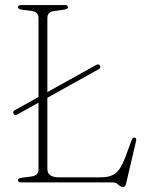

<svg xmlns="http://www.w3.org/2000/svg" viewBox="-20 -720 587 758"><path d="M33.5 -271Q29 -280 38.5 -285L132 -337V-649Q132 -672.5 105.5 -676.5L64.5 -682Q51 -684 51 -691.5Q51 -700 63 -700H236Q248 -700 248 -691.5Q248 -684 234 -682L193 -676.5Q167 -672.5 167 -649V-356.5L360.5 -464Q370 -469 374.5 -460.5Q379 -451.5 369 -446.5L167 -334V-53.5Q167 -20 212.5 -20H379.5Q416 -20 436.8 -36.5Q457.5 -53 475 -100L499.5 -166.5Q503.5 -177.5 511 -176.5Q520.5 -176 517 -162.5L477.5 6Q474.5 18 465.5 18Q455.5 18 447 9Q438.5 0 423 0H63Q51 0 51 -8.5Q51 -16 64.5 -18L105.5 -23.5Q132 -27.5 132 -51V-314.5L47 -267.5Q38 -262.5 33.5 -271Z"/></svg>

Font: Fraunces 72pt Soft Thin
Style: Regular
Weight: 100
Version: Version 1.000;[b76b70a41]